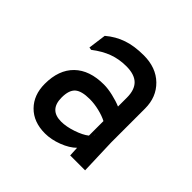

<svg xmlns="http://www.w3.org/2000/svg" viewBox="-129 -1020 747 747"><g transform="rotate(45 244.5 -646.5)"><path d="M337 -412 335 -452Q314 -431 277.5 -417Q241 -403 207 -403Q144 -403 107 -440.5Q70 -478 70 -539Q70 -616 113 -658Q156 -700 235 -700Q257 -700 285 -693.5Q313 -687 334 -678V-727Q334 -770 312.5 -791Q291 -812 246 -812Q207 -812 173 -799.5Q139 -787 104 -760L93 -762L103 -836Q136 -864 174.5 -877Q213 -890 264 -890Q332 -890 373 -850Q414 -810 414 -747V-561L419 -412ZM219 -480Q247 -480 281 -491.5Q315 -503 334 -518V-598Q315 -608 288 -614.5Q261 -621 236 -621Q191 -621 172.5 -604.5Q154 -588 154 -548Q154 -480 219 -480ZM347 -532Q349 -536 349 -539Z"/></g></svg>

Font: Farro Light
Style: Regular
Weight: 300
Designer: Aceler Chua
Foundry: Grayscale Limited
Version: Version 1.101